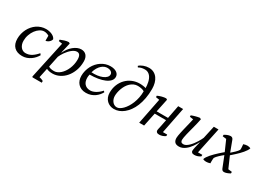

<svg xmlns="http://www.w3.org/2000/svg" viewBox="-17 -1466 3344 2443"><g transform="rotate(30 1654.5 -244.5)"><path d="M395.5 -116.2Q381.8 -92.3 361.8 -69.6Q341.8 -46.9 316.2 -29.1Q290.5 -11.2 259.8 -0.2Q229 10.7 193.8 10.7Q118.2 10.7 75.7 -31.2Q33.2 -73.2 33.2 -152.3Q33.2 -190.4 42.2 -226.6Q51.3 -262.7 67.6 -294.7Q84 -326.7 107.2 -353.5Q130.4 -380.4 158.9 -399.7Q187.5 -418.9 220.9 -429.7Q254.4 -440.4 291 -440.4Q314.5 -440.4 336.9 -435.8Q359.4 -431.2 378.2 -422.6Q397 -414.1 410.9 -401.6Q424.8 -389.2 431.6 -373Q430.7 -361.3 423.1 -349.4Q415.5 -337.4 404.5 -328.1Q393.6 -318.8 380.6 -313Q367.7 -307.1 356.4 -307.1V-380.4Q345.7 -388.2 325.9 -395Q306.2 -401.9 285.6 -401.9Q253.9 -401.9 223.1 -382.3Q192.4 -362.8 168.2 -330.3Q144 -297.9 129.2 -255.6Q114.3 -213.4 114.3 -168Q114.3 -138.7 122.3 -115.5Q130.4 -92.3 143.8 -76.2Q157.2 -60.1 175 -51.5Q192.9 -43 212.4 -43Q262.7 -43 302.5 -68.1Q342.3 -93.3 379.4 -137.2Z M522.5 132.3Q537.6 134.8 553 140.4Q568.4 146 582.5 153.8V179.2H447.3L439.9 170.9L558.6 -379.9L505.9 -388.2V-409.2Q534.7 -420.9 565.9 -430.7Q597.2 -440.4 624.5 -440.4L641.6 -430.2L606.4 -278.8H609.9Q625 -313 647.5 -342.5Q669.9 -372.1 696.3 -393.8Q722.7 -415.5 751.5 -428Q780.3 -440.4 808.1 -440.4Q831.1 -440.4 850.1 -432.9Q869.1 -425.3 882.6 -410.4Q896 -395.5 903.6 -373.3Q911.1 -351.1 911.1 -321.8Q911.1 -247.6 888.4 -186.5Q865.7 -125.5 828.1 -81.5Q790.5 -37.6 741.7 -13.4Q692.9 10.7 640.6 10.7Q610.8 10.7 590.8 6.3Q570.8 2 552.2 -6.8ZM775.9 -387.2Q757.3 -387.2 738.5 -378.2Q719.7 -369.1 701.7 -354.5Q683.6 -339.8 667 -321Q650.4 -302.2 636.5 -282.5Q622.6 -262.7 611.8 -243.4Q601.1 -224.1 594.7 -209L561 -46.4Q584.5 -26.4 643.6 -26.4Q666.5 -26.4 689.2 -36.6Q711.9 -46.9 732.7 -65.2Q753.4 -83.5 771.2 -108.9Q789.1 -134.3 802.2 -164.8Q815.4 -195.3 823 -230Q830.6 -264.6 830.6 -301.3Q830.6 -325.2 826.7 -341.6Q822.8 -357.9 815.4 -368.2Q808.1 -378.4 798.1 -382.8Q788.1 -387.2 775.9 -387.2Z M1332.5 -112.8Q1321.8 -92.3 1303.7 -70.3Q1285.6 -48.3 1260.5 -30.3Q1235.4 -12.2 1202.9 -0.7Q1170.4 10.7 1131.3 10.7Q1092.3 10.7 1063 -2Q1033.7 -14.6 1014.2 -36.1Q994.6 -57.6 984.6 -86.7Q974.6 -115.7 974.6 -148.9Q974.6 -188.5 984.1 -225.3Q993.7 -262.2 1010.7 -294.7Q1027.8 -327.1 1052 -354Q1076.2 -380.9 1105.5 -400.1Q1134.8 -419.4 1168.2 -429.9Q1201.7 -440.4 1237.8 -440.4Q1268.6 -440.4 1292 -433.6Q1315.4 -426.8 1331.3 -415Q1347.2 -403.3 1355 -387.7Q1362.8 -372.1 1362.8 -354.5Q1362.8 -320.8 1339.1 -294.9Q1315.4 -269 1274.4 -251.2Q1233.4 -233.4 1177.7 -224.1Q1122.1 -214.8 1058.1 -214.8Q1054.2 -200.7 1053 -187.5Q1051.8 -174.3 1051.8 -165.5Q1051.8 -139.2 1058.6 -116.7Q1065.4 -94.2 1079.3 -77.9Q1093.3 -61.5 1114.5 -52.2Q1135.7 -43 1164.6 -43Q1198.7 -43 1239 -64.5Q1279.3 -85.9 1318.4 -128.9ZM1211.4 -402.3Q1192.9 -402.3 1171.9 -394.3Q1150.9 -386.2 1130.6 -368.4Q1110.4 -350.6 1092.8 -321.8Q1075.2 -293 1064 -252Q1107.4 -249 1147.9 -254.4Q1188.5 -259.8 1220 -272.7Q1251.5 -285.6 1270.3 -305.2Q1289.1 -324.7 1289.1 -349.6Q1289.1 -360.4 1283.9 -369.9Q1278.8 -379.4 1269 -386.7Q1259.3 -394 1244.9 -398.2Q1230.5 -402.3 1211.4 -402.3Z M1393.6 -144.5Q1393.6 -208 1415 -261.5Q1436.5 -314.9 1474.1 -353.5Q1511.7 -392.1 1562.5 -413.6Q1613.3 -435.1 1671.9 -435.1Q1679.7 -435.1 1692.6 -434.1Q1705.6 -433.1 1719.2 -431.4Q1732.9 -429.7 1744.4 -427.2Q1755.9 -424.8 1760.7 -421.4Q1760.7 -439.5 1758.8 -461.4Q1756.8 -483.4 1751.7 -505.9Q1746.6 -528.3 1737.5 -549.6Q1728.5 -570.8 1714.6 -587.2Q1700.7 -603.5 1681.4 -613.5Q1662.1 -623.5 1636.2 -623.5Q1620.6 -623.5 1607.9 -621.8Q1595.2 -620.1 1584.2 -617.2Q1573.2 -614.3 1563.7 -610.1Q1554.2 -606 1544.4 -600.6L1533.2 -617.2Q1542.5 -627.4 1558.1 -636.7Q1573.7 -646 1592.3 -653.1Q1610.8 -660.2 1631.1 -664.1Q1651.4 -668 1670.9 -668Q1712.9 -668 1744.4 -651.1Q1775.9 -634.3 1796.6 -605.2Q1817.4 -576.2 1827.9 -537.1Q1838.4 -498 1838.4 -453.1Q1838.4 -377.4 1826.4 -313.5Q1814.5 -249.5 1793.5 -198Q1772.5 -146.5 1743.9 -107.4Q1715.3 -68.4 1682.6 -42Q1649.9 -15.6 1614.3 -2.4Q1578.6 10.7 1543.5 10.7Q1512.7 10.7 1485.6 0.2Q1458.5 -10.3 1438 -30.3Q1417.5 -50.3 1405.5 -79.1Q1393.6 -107.9 1393.6 -144.5ZM1663.1 -397.5Q1631.8 -397.5 1605.5 -385.5Q1579.1 -373.5 1557.6 -353.5Q1536.1 -333.5 1520 -307.4Q1503.9 -281.2 1493.2 -252.4Q1482.4 -223.6 1476.8 -194.6Q1471.2 -165.5 1471.2 -140.1Q1471.2 -120.6 1477.3 -100.3Q1483.4 -80.1 1495.4 -63.7Q1507.3 -47.4 1524.7 -36.9Q1542 -26.4 1564.9 -26.4Q1584 -26.4 1605.7 -38.3Q1627.4 -50.3 1649.2 -72.3Q1670.9 -94.2 1690.9 -125.7Q1710.9 -157.2 1726.3 -195.8Q1741.7 -234.4 1751 -279.5Q1760.3 -324.7 1760.3 -374.5Q1753.4 -379.4 1742.7 -383.8Q1731.9 -388.2 1718.8 -391.1Q1705.6 -394 1691.2 -395.8Q1676.8 -397.5 1663.1 -397.5Z M2307.6 -430.2 2231.9 -47.4H2294.9V-25.4Q2277.3 -11.7 2253.2 -3.4Q2229 4.9 2205.6 4.9Q2180.2 4.9 2169.2 -5.6Q2158.2 -16.1 2158.2 -27.8Q2158.2 -43.5 2163.1 -62.7Q2168 -82 2171.9 -102.5L2190.9 -198.7H2023.9L1982.9 0H1910.6L1985.8 -379.9L1933.6 -388.2L1932.6 -409.2Q1944.8 -415.5 1960.7 -421.1Q1976.6 -426.8 1993.2 -431.2Q2009.8 -435.5 2025.9 -438Q2042 -440.4 2054.2 -440.4L2071.3 -430.2L2030.8 -236.3H2197.8L2235.4 -430.2Z M2810.5 -47.4V-25.4Q2793.5 -11.7 2769 -3.4Q2744.6 4.9 2721.2 4.9Q2696.3 4.9 2685.5 -5.6Q2674.8 -16.1 2674.8 -27.8Q2674.8 -43.5 2682.1 -79.8Q2689.5 -116.2 2703.6 -168.5H2700.2Q2692.9 -152.8 2681.9 -133.3Q2670.9 -113.8 2656.5 -93.8Q2642.1 -73.7 2624.8 -54.9Q2607.4 -36.1 2587.4 -21.5Q2567.4 -6.8 2545.2 2Q2522.9 10.7 2498.5 10.7Q2455.1 10.7 2436.3 -10.7Q2417.5 -32.2 2417.5 -70.3Q2417.5 -83 2420.9 -104.2Q2424.3 -125.5 2429.9 -151.6Q2435.5 -177.7 2442.6 -207.3Q2449.7 -236.8 2457 -267.1Q2464.4 -297.4 2471.4 -326.2Q2478.5 -355 2483.9 -379.9L2431.2 -388.2V-409.2Q2444.8 -414.6 2460.7 -419.7Q2476.6 -424.8 2492.4 -429Q2508.3 -433.1 2523.2 -436.3Q2538.1 -439.5 2549.8 -440.4L2568.8 -430.2Q2563.5 -400.4 2555.4 -367.2Q2547.4 -334 2538.8 -300.5Q2530.3 -267.1 2521.7 -234.9Q2513.2 -202.6 2506.3 -174.1Q2499.5 -145.5 2495.4 -122.1Q2491.2 -98.6 2491.2 -83.5Q2491.2 -64.9 2501 -54Q2510.7 -43 2533.2 -43Q2552.7 -43 2572.8 -54.9Q2592.8 -66.9 2612.1 -85.7Q2631.3 -104.5 2648.9 -127.9Q2666.5 -151.4 2680.4 -173.8Q2694.3 -196.3 2704.3 -215.3Q2714.4 -234.4 2718.3 -245.1L2758.8 -430.2H2827.6L2747.1 -47.4Z M3055.2 -185.1Q3042.5 -174.8 3027.8 -162.4Q3013.2 -149.9 2999.3 -136.5Q2985.4 -123 2973.6 -109.9Q2961.9 -96.7 2956.1 -85.9Q2954.6 -80.1 2953.9 -68.6Q2953.1 -57.1 2952.9 -44.9Q2952.6 -32.7 2952.6 -21.7Q2952.6 -10.7 2953.6 -5.9Q2938.5 -0.5 2923.3 2.2Q2908.2 4.9 2894.5 4.9Q2867.2 4.9 2847.7 -5.9Q2852.5 -22.9 2866.2 -43.5Q2879.9 -64 2898.2 -85Q2916.5 -106 2937.5 -126.7Q2958.5 -147.5 2978.3 -165.5Q2998 -183.6 3014.6 -197.8Q3031.2 -211.9 3040.5 -219.7L2972.2 -375L2917.5 -381.8V-403.3Q2922.4 -407.2 2932.4 -412.6Q2942.4 -418 2954.6 -423.1Q2966.8 -428.2 2980 -431.6Q2993.2 -435.1 3004.9 -435.1Q3014.2 -435.1 3021 -432.4Q3027.8 -429.7 3032.7 -425Q3037.6 -420.4 3040.8 -414.6Q3043.9 -408.7 3046.4 -402.3L3104 -248.5Q3116.2 -259.3 3130.1 -271.5Q3144 -283.7 3157 -296.4Q3169.9 -309.1 3180.4 -321.5Q3190.9 -334 3196.8 -344.7Q3198.2 -351.1 3198 -362.3Q3197.8 -373.5 3197 -385.7Q3196.3 -397.9 3195.1 -408.7Q3193.8 -419.4 3193.4 -424.8Q3208.5 -430.2 3222.7 -433.1Q3236.8 -436 3251 -436Q3264.6 -436 3276.9 -433.1Q3289.1 -430.2 3298.8 -424.8Q3293.9 -407.7 3281 -387.9Q3268.1 -368.2 3251 -347.7Q3233.9 -327.1 3214.1 -307.4Q3194.3 -287.6 3175.8 -270.5Q3157.2 -253.4 3141.6 -239.7Q3126 -226.1 3117.2 -218.3L3189 -54.2L3244.6 -47.4V-25.4Q3239.7 -22.5 3230 -17.3Q3220.2 -12.2 3208.5 -7.3Q3196.8 -2.4 3183.8 1.2Q3170.9 4.9 3159.2 4.9Q3140.6 4.9 3131.6 -4.6Q3122.6 -14.2 3117.7 -27.8Z"/></g></svg>

Font: PT Astra Serif
Style: Italic
Weight: 400
Italic angle: -16°
Designer: A.Korolkova, I. Chaeva
Foundry: ParaType Ltd
Version: Version 1.001